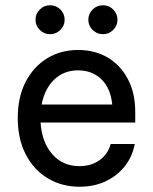

<svg xmlns="http://www.w3.org/2000/svg" viewBox="-20 -700 582 730"><path d="M282.5 10Q215 10 161.7 -22.1Q108.3 -54.2 77.9 -112.9Q47.5 -171.7 47.5 -251.7Q47.5 -330.8 77.5 -388.8Q107.5 -446.7 159.2 -478.3Q210.8 -510 277.5 -510Q340 -510 388.8 -481.7Q437.5 -453.3 465.8 -400Q494.2 -346.7 494.2 -274.2V-234.2H134.2Q139.2 -158.3 179.2 -113.3Q219.2 -68.3 281.7 -68.3Q326.7 -68.3 358.3 -90.8Q390 -113.3 400.8 -152.5H492.5Q482.5 -101.7 452.5 -65.4Q422.5 -29.2 379.2 -9.6Q335.8 10 282.5 10ZM138.3 -302.5H406.7Q400.8 -364.2 365.8 -398.3Q330.8 -432.5 276.7 -432.5Q223.3 -432.5 186.7 -397.9Q150 -363.3 138.3 -302.5ZM371.7 -570Q348.3 -570 332.1 -586.2Q315.8 -602.5 315.8 -625Q315.8 -647.5 332.1 -663.8Q348.3 -680 371.7 -680Q394.2 -680 410.4 -663.8Q426.7 -647.5 426.7 -625Q426.7 -602.5 410.4 -586.2Q394.2 -570 371.7 -570ZM170 -570Q147.5 -570 131.2 -586.2Q115 -602.5 115 -625Q115 -647.5 131.2 -663.8Q147.5 -680 170 -680Q193.3 -680 209.6 -663.8Q225.8 -647.5 225.8 -625Q225.8 -602.5 209.6 -586.2Q193.3 -570 170 -570Z"/></svg>

Font: Funnel Sans Light
Style: Regular
Weight: 400
Version: Version 1.000